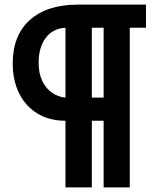

<svg xmlns="http://www.w3.org/2000/svg" viewBox="-20 -730 697 830"><path d="M317 -710H611V-610H541V80H428V-208H377V80H263V-208Q194 -208 142.5 -239Q91 -270 63 -326Q35 -382 35 -456Q35 -577 109 -643.5Q183 -710 317 -710ZM263 -308V-610Q208 -607 177.5 -566Q147 -525 147 -459Q147 -413 162.5 -380.5Q178 -348 204.5 -329.5Q231 -311 263 -308ZM428 -610H377V-308H428Z"/></svg>

Font: YasnoRaleway
Style: Bold
Weight: 700
Designer: Matt McInerney, Pablo Impallari, Rodrigo Fuenzalida
Foundry: Matt McInerney, Pablo Impallari, Rodrigo Fuenzalida
Version: Version 4.026